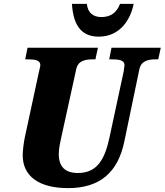

<svg xmlns="http://www.w3.org/2000/svg" viewBox="-20 -960 849 990"><path d="M489 -771C600 -771 654 -861 669 -940H599C581 -892 547 -872 503 -872C461 -872 432 -894 428 -940H351C357 -842 391 -771 489 -771ZM331 10C495 10 588 -71 621 -230L698 -600C707 -647 744 -654 784 -654H796L809 -714H555L543 -654H555C594 -654 622 -650 622 -624C622 -620 620 -606 618 -593L546 -258C523 -148 487 -68 382 -68C316 -68 283 -100 283 -166C283 -195 292 -234 296 -252L373 -603C382 -647 419 -654 460 -654H472L485 -714H122L110 -654H121C161 -654 188 -650 188 -624C188 -620 186 -611 180 -586L108 -252C103 -229 97 -183 97 -160C97 -52 180 10 331 10Z"/></svg>

Font: Noto Serif SemiCondensed Black
Style: Italic
Weight: 900
Width: 4
Italic angle: -12°
Designer: Monotype Design Team
Foundry: Monotype Imaging Inc.
Version: Version 2.014